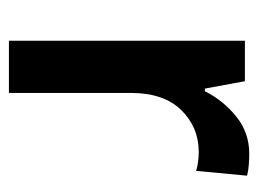

<svg xmlns="http://www.w3.org/2000/svg" viewBox="-96 -496 592 441"><g transform="rotate(90 200.5 -276.0)"><path d="M334 -552Q345 -552 358.5 -551Q372 -550 384 -547L373 -430Q364 -433 351.5 -434.5Q339 -436 330 -436Q273 -436 233.5 -396Q194 -356 194 -280V0H74V-542H167L184 -450H190Q211 -492 248 -522Q285 -552 334 -552Z"/></g></svg>

Font: Noto Sans Gurmukhi UI SemiCondensed SemiBold
Style: Regular
Weight: 600
Width: 4
Designer: Jelle Bosma - Monotype Design Team
Foundry: Monotype Imaging Inc.
Version: Version 2.004; ttfautohint (v1.8.4.7-5d5b)